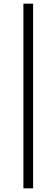

<svg xmlns="http://www.w3.org/2000/svg" viewBox="-20 -825 308 1050"><path d="M108 -805H161V205H108Z"/></svg>

Font: Overpass ExtraLight
Style: Regular
Weight: 200
Designer: Delve Withrington, Thomas Jockin
Foundry: Delve Fonts
Version: Version 3.000;DELV;Overpass